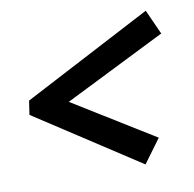

<svg xmlns="http://www.w3.org/2000/svg" viewBox="-57 -551 548 543"><g transform="rotate(-10 217.0 -279.0)"><path d="M369 -133 319 -65 20 -260 26 -300 395 -493 427 -422 136 -277Z"/></g></svg>

Font: Piazzolla SC SemiBold
Style: Italic
Weight: 600
Italic angle: -11.3°
Designer: Juan Pablo del Peral
Foundry: Huerta Tipografica
Version: Version 1.330